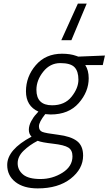

<svg xmlns="http://www.w3.org/2000/svg" viewBox="-20 -808 602 1065"><path d="M412 -788 320 -585H376L461 -788ZM189 237C265 237 326 219 372 183C418 147 441 104.3 441 55C441 18.3 429.5 -8.7 406.5 -26C383.5 -43.3 348.8 -54.8 302.5 -60.5C256.2 -66.2 226.8 -71.5 214.5 -76.5C202.2 -81.5 196 -91.8 196 -107.5C196 -123.2 207.7 -145.7 231 -175L261 -173C327.7 -173 379.5 -194 416.5 -236C453.5 -278 472 -324 472 -374C472 -403.3 465.7 -427.7 453 -447H550L562 -500L414 -494L403 -498C381 -506 354.7 -510 324 -510C263.3 -510 214.8 -488.8 178.5 -446.5C142.2 -404.2 124 -355.8 124 -301.5C124 -247.2 147 -209.7 193 -189L180 -174C170.7 -164.7 161.7 -151.8 153 -135.5C144.3 -119.2 140 -103.3 140 -88C140 -72.7 145 -60 155 -50C65 -2 20 50.3 20 107C20 146.3 35.2 177.8 65.5 201.5C95.8 225.2 137 237 189 237ZM111 28C133 6.7 159 -11.7 189 -27C203.7 -21 231.8 -15.7 273.5 -11C315.2 -6.3 343.7 0.8 359 10.5C374.3 20.2 382 36.3 382 59C382 96.3 363.5 126.7 326.5 150C289.5 173.3 248.8 185 204.5 185C160.2 185 128 176.7 108 160C88 143.3 78 122.5 78 97.5C78 72.5 89 49.3 111 28ZM269 -224C211 -224 182 -252.7 182 -310C182 -345.3 194.7 -378.8 220 -410.5C245.3 -442.2 276.8 -458 314.5 -458C352.2 -458 378.3 -450.5 393 -435.5C407.7 -420.5 415 -397.3 415 -366C415 -334.7 402.3 -303.2 377 -271.5C351.7 -239.8 315.7 -224 269 -224Z"/></svg>

Font: Titillium Web
Style: Light Italic
Weight: 300
Italic angle: -13°
Version: Version 1.001;PS 57.000;hotconv 1.0.70;makeotf.lib2.5.55311